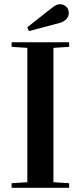

<svg xmlns="http://www.w3.org/2000/svg" viewBox="-20 -899 387 919"><path d="M35.6 0V-22L110.8 -26.9V-669.9L35.6 -674.8V-696.8H311V-674.8L235.8 -669.9V-26.9L311 -22V0ZM110.8 -768.6 229 -861.8Q250.5 -878.9 267.1 -878.9Q283.2 -878.9 296.1 -867.9Q309.1 -856.9 309.1 -836.4Q309.1 -819.3 295.9 -806.2Q282.7 -793 265.1 -789.1L118.2 -750Z"/></svg>

Font: Vidaloka
Style: Regular
Weight: 400
Designer: Cyreal (www.cyreal.org)
Foundry: Cyreal (www.cyreal.org)
Version: Version 1.011